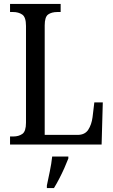

<svg xmlns="http://www.w3.org/2000/svg" viewBox="-20 -734 576 975"><path d="M31 0V-41H48Q75 -41 93.5 -54Q112 -67 112 -111V-602Q112 -647 93 -660Q74 -673 46 -673H31V-714H288V-673H272Q242 -673 224.5 -660.5Q207 -648 207 -605V-49H374Q411 -49 428 -75Q445 -101 450 -139L459 -214H502L496 0ZM218 208Q225 174 233 136Q241 98 245 61H327V71Q319 92 307 119Q295 146 281 173Q267 200 254 221H218Z"/></svg>

Font: Noto Serif Myanmar Cond
Style: Regular
Weight: 400
Width: 3
Designer: Ben Mitchell and the Monotype Design Team
Foundry: Monotype Imaging Inc.
Version: Version 2.106; ttfautohint (v1.8.4.7-5d5b)